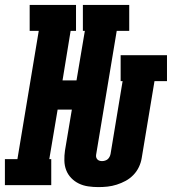

<svg xmlns="http://www.w3.org/2000/svg" viewBox="-63 -755 701 783"><path d="M338 8Q317 8 296.5 5Q276 2 258.5 -6.5Q241 -15 227.5 -29Q214 -43 207 -61Q200 -79 199.5 -100Q199 -121 202 -141L230 -308H172L138 -106H146V0H-43V-106H8L95 -629H58V-735H247V-629H225L192 -427H249L283 -629H275V-735H464V-629H413L329 -124Q328 -118 329.5 -113Q331 -108 334.5 -104.5Q338 -101 343 -99.5Q348 -98 353 -98Q359 -98 365.5 -100Q372 -102 376.5 -106Q381 -110 384 -116Q387 -122 388 -128L437 -424H429V-530H618V-424H567L515 -111Q512 -92 503.5 -74Q495 -56 481 -41.5Q467 -27 449.5 -17.5Q432 -8 413 -2Q394 4 375.5 6Q357 8 338 8Z"/></svg>

Font: Iosevka Slab Heavy Extended
Style: Italic
Weight: 900
Width: 7
Italic angle: -9°
Monospace: yes
Designer: Belleve Invis
Foundry: Belleve Invis
Version: Version 11.1.0; ttfautohint (v1.8.3)